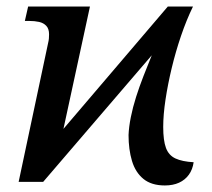

<svg xmlns="http://www.w3.org/2000/svg" viewBox="-20 -556 647 587"><path d="M484 11Q443 11 418.5 -9Q394 -29 383.5 -64Q373 -99 373 -143Q374 -168 380 -198Q386 -228 396 -259.5Q406 -291 418.5 -323Q431 -355 444 -387L112 0H37L127 -424Q129 -432 129.5 -438.5Q130 -445 130 -451Q130 -468 121.5 -477Q113 -486 99.5 -489Q86 -492 69 -492H56L66 -536H255L174 -162L493 -536H570Q550 -495 533.5 -446.5Q517 -398 505 -348Q493 -298 486 -251.5Q479 -205 479 -168Q479 -126 487.5 -103.5Q496 -81 516.5 -71.5Q537 -62 572 -60Q569 -38 557.5 -22Q546 -6 527.5 2.5Q509 11 484 11Z"/></svg>

Font: ET Text
Style: Italic
Weight: 470
Italic angle: -12°
Designer: Monotype Design Team
Foundry: Monotype Imaging Inc.
Version: Version 2.009